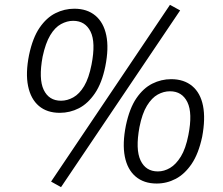

<svg xmlns="http://www.w3.org/2000/svg" viewBox="-20 -749 919 793"><path d="M232 24 191 1 682 -729 724 -706ZM227 -283Q174 -283 140.5 -311.5Q107 -340 96 -393.5Q85 -447 100 -522Q115 -593 143.5 -634.5Q172 -676 209 -694.5Q246 -713 287 -713Q340 -713 374 -684.5Q408 -656 419 -603Q430 -550 415 -475Q401 -406 372 -363.5Q343 -321 306 -302Q269 -283 227 -283ZM232 -333Q258 -333 283 -347Q308 -361 327.5 -393.5Q347 -426 358 -482Q376 -574 354 -618.5Q332 -663 282 -663Q257 -663 232 -649.5Q207 -636 187.5 -603.5Q168 -571 156 -515Q139 -423 160.5 -378Q182 -333 232 -333ZM627 9Q574 9 540 -20Q506 -49 495.5 -102.5Q485 -156 500 -231Q515 -302 543.5 -343.5Q572 -385 609 -403.5Q646 -422 687 -422Q740 -422 774 -393.5Q808 -365 818.5 -312Q829 -259 815 -184Q800 -114 771.5 -72Q743 -30 706 -10.5Q669 9 627 9ZM632 -41Q658 -41 682.5 -55.5Q707 -70 727 -102.5Q747 -135 758 -191Q776 -282 754 -327Q732 -372 682 -372Q656 -372 631.5 -358.5Q607 -345 587 -312.5Q567 -280 556 -224Q539 -132 560.5 -86.5Q582 -41 632 -41Z"/></svg>

Font: Nunito Sans 7pt SemiCondensed Light
Style: Italic
Weight: 300
Width: 4
Italic angle: -9°
Designer: Vernon Adams
Foundry: Vernon Adams
Version: Version 3.101;gftools[0.9.27]